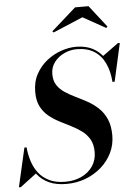

<svg xmlns="http://www.w3.org/2000/svg" viewBox="-90 -1032 773 1095"><g transform="rotate(-5 296.5 -484.5)"><path d="M246.5 14.5Q188 14.5 147.5 -3.8Q107 -22 81.5 -54.2Q56 -86.5 42.5 -127.2Q29 -168 24.5 -213H37Q40.5 -172 52.8 -133.5Q65 -95 88.5 -64.8Q112 -34.5 149.2 -16.5Q186.5 1.5 241 1.5Q292.5 1.5 333.5 -18Q374.5 -37.5 398 -72.2Q421.5 -107 421.5 -153Q421.5 -196.5 404.8 -225.8Q388 -255 360.5 -275.2Q333 -295.5 300.2 -311.8Q267.5 -328 234.8 -345Q202 -362 174.5 -384.8Q147 -407.5 130.2 -440.8Q113.5 -474 113.5 -523Q113.5 -582 137.8 -626Q162 -670 200.2 -700Q238.5 -730 282.5 -745Q326.5 -760 365.5 -760Q429.5 -760 473.2 -733Q517 -706 541.2 -657Q565.5 -608 570 -542.5H557.5Q553 -604.5 531.2 -650.2Q509.5 -696 469.5 -721Q429.5 -746 370.5 -746Q333.5 -746 298.8 -730Q264 -714 241.8 -684.8Q219.5 -655.5 219.5 -616Q219.5 -578 236.2 -552.8Q253 -527.5 280.8 -509.2Q308.5 -491 341.8 -475Q375 -459 408 -440.8Q441 -422.5 468.8 -396.2Q496.5 -370 513.2 -332Q530 -294 530 -238Q530 -185.5 507.8 -139.5Q485.5 -93.5 446.2 -59Q407 -24.5 355.8 -5Q304.5 14.5 246.5 14.5ZM-26.5 10 24.5 -213H37L41.5 -161Q49.5 -132 59 -107.8Q68.5 -83.5 81.5 -63.5L-15.5 10ZM557.5 -542.5V-582Q550.5 -610.5 541.8 -636.8Q533 -663 514 -692L607.5 -760H618.5L570 -542.5ZM248 -852.5 241 -859.5 382 -984.5H459L556.5 -859.5L549 -852L418.5 -924.5Z"/></g></svg>

Font: Bodoni Moda 18pt SemiBold
Style: Italic
Weight: 600
Italic angle: -13°
Designer: Owen Earl
Foundry: indestructible type
Version: Version 2.005